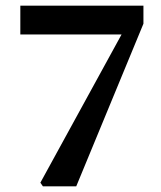

<svg xmlns="http://www.w3.org/2000/svg" viewBox="-20 -660 569 680"><path d="M132 0 123 -13 427 -568 425 -518 418 -538H52V-640H488V-576L250 0Z"/></svg>

Font: Source Serif 4 18pt SemiBold
Style: Regular
Weight: 600
Designer: Frank Grießhammer
Foundry: Adobe Systems Incorporated
Version: Version 4.004;hotconv 1.0.116;makeotfexe 2.5.65601